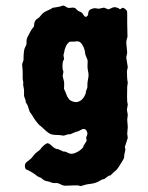

<svg xmlns="http://www.w3.org/2000/svg" viewBox="-20 -479 522 678"><path d="M367.7 141.1H365.2L356.4 147Q351.1 150.9 349.6 152.3Q348.1 153.8 344.7 153.8Q341.3 153.8 330.1 160.6Q318.8 167.5 302.2 169.9Q286.1 171.9 283.2 172.9Q280.3 173.8 276.4 174.8Q272.5 175.8 270 176.8Q267.1 177.7 265.1 178.2L255.9 175.8H236.8L211.4 176.8Q205.1 176.8 200.2 174.8L185.1 168Q182.1 167 174.3 167.5Q166.5 168 160.2 165Q153.8 162.1 144.5 160.6Q135.3 159.2 125 148.9Q122.1 147.5 118.2 146.5Q114.3 145.5 103.5 136.7Q92.8 128.9 81.1 123L71.8 119.1Q67.9 114.3 67.9 106Q67.9 97.7 75.7 91.8Q83.5 86.4 87.4 83Q91.8 79.1 97.7 71.3Q103.5 63.5 106.4 61.5Q108.9 59.1 113.8 55.7Q118.7 52.2 121.1 49.8Q131.8 34.2 146 26.9Q152.3 25.4 163.6 36.6Q174.8 47.9 186 47.9L204.1 56.2H208.5Q211.9 56.2 220.7 61Q234.4 68.8 254.9 56.6Q274.9 44.4 274.9 36.1L286.1 18.1L284.2 7.8Q284.2 5.9 287.1 -0.5Q290 -6.8 287.1 -14.2Q280.8 -29.8 264.2 -19.5Q257.8 -15.6 252 -14.2Q246.1 -13.2 245.1 -12.2L228 -4.9Q224.6 -4.9 221.2 -4.9L205.1 0L189.9 -2Q169.9 -2 160.6 -4.9Q151.4 -7.8 136.7 -22Q122.1 -35.6 119.1 -37.1Q110.4 -45.9 102.5 -57.6Q94.7 -69.3 90.8 -76.2Q85.9 -82 84.5 -85.4Q83 -88.9 81.1 -95.7Q79.1 -102.5 78.1 -105.5Q77.1 -107.9 74.7 -111.8Q72.3 -115.2 71.3 -117.2Q70.3 -119.1 70.8 -121.6Q70.8 -124 70.3 -125.5Q69.8 -127 68.4 -129.9Q66.9 -132.8 66.4 -135.7Q65.9 -138.7 64.9 -140.1V-161.1L62 -178.2Q61 -180.2 62 -183.6Q63 -187 62 -189L60.1 -201.2V-228L58.1 -251Q58.1 -253.9 63 -266.1Q63 -303.2 68.8 -312.5Q74.7 -321.8 73.7 -330.1Q72.8 -340.8 79.1 -351.6Q85 -362.3 86.9 -366.7Q88.9 -371.1 93.3 -377Q97.7 -382.8 100.1 -386.2Q100.1 -407.2 113.8 -414.1Q117.7 -416 122.6 -422.4Q131.8 -435.5 147 -441.4Q162.1 -447.8 165 -451.2L182.6 -454.1Q194.3 -456.1 198.2 -458Q202.1 -460 205.1 -459Q208 -458 210 -457Q211.9 -456.1 214.4 -454.1Q219.7 -449.7 231.9 -451.7Q243.7 -453.6 249 -447.3Q253.9 -440.9 261.7 -438Q270 -435.1 273.9 -427.7Q282.2 -413.1 290 -424.8Q291 -426.8 292 -434.6Q293.5 -447.3 314 -450.2L329.1 -448.2L347.2 -452.1L362.8 -445.8L379.9 -453.1Q388.2 -455.1 399.9 -449.2Q402.8 -442.9 411.1 -451.2Q418 -453.1 428.2 -440.9Q429.2 -439 429.2 -429.2V-397.9L430.2 -349.1Q425.8 -335.9 425.8 -329.1L429.2 -293L425.8 -275.9L431.2 -242.2L428.2 -227.1Q428.2 -201.7 431.2 -187L429.2 -172.9Q428.2 -129.9 429.2 -120.1L431.2 -109.9L428.2 -91.8L431.2 -73.2L429.2 -56.2L431.2 -30.8L429.2 -6.8L431.2 7.8L420.9 40L422.9 49.3Q422.9 50.8 420.4 60.5Q418 70.3 418.5 74.2Q418.9 77.1 416.5 82Q414.1 86.9 412.1 89.8Q410.2 92.8 403.3 104Q394.5 119.1 386.2 125.5Q377.9 131.8 374 136.7Q370.1 141.1 367.7 141.1ZM283.2 -154.3Q283.2 -156.7 284.2 -158.2L288.1 -168.9Q289.1 -170.9 288.6 -178.2Q288.1 -185.5 291 -200.2Q294.4 -214.4 291 -227.1Q288.1 -239.7 289.1 -252Q290 -264.2 289.1 -267.1Q288.1 -270.5 284.2 -279.3Q280.3 -288.1 280.3 -292Q280.8 -295.9 279.8 -297.9Q275.9 -316.9 264.2 -329.1Q256.3 -335.4 243.7 -332H231.9Q227.1 -332 225.1 -331.1Q210 -319.8 206.1 -292L204.1 -285.2L206.1 -271Q206.1 -269 205.1 -267.6Q204.1 -266.1 202.6 -263.2Q201.2 -260.3 200.7 -247.1Q200.2 -233.9 204.1 -226.1L201.2 -210.9L206.1 -190.9Q207 -187 206.5 -178.2Q206.1 -169.4 206.1 -165Q210.9 -155.3 214.4 -145.5Q217.8 -135.7 221.2 -132.8Q224.6 -125 235.4 -121.1Q246.1 -117.2 253.9 -119.1Q273.9 -124 283.2 -150.9Z"/></svg>

Font: AntiqueNobleBoldCondensed
Style: BoldCondensed
Weight: 700
Version: Version 001.000